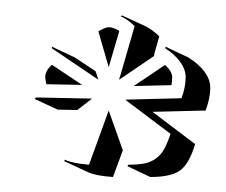

<svg xmlns="http://www.w3.org/2000/svg" viewBox="-20 -519 295 251"><path d="M25.4 -389.6 26.9 -391.6 100.3 -390.1 81.1 -375.2 55.4 -375.7ZM39.1 -418.2Q39.3 -426.8 47.9 -434.3L87.4 -408L40.5 -408.9Q39.3 -415.5 39.1 -418.2ZM47.9 -455.8V-458L77.9 -443.8L103 -427.2L105 -425.8L108.6 -414.8ZM64 -308.3 64.5 -310.3Q75 -305.4 96.4 -303.7L122.1 -374.5L140.6 -322.5L127.7 -287.6Q105 -289.1 94 -294.4ZM108.6 -478Q117.9 -483.4 122.1 -483.4Q128.4 -483.4 136 -478.5L122.1 -431.2ZM135.5 -414.8 137.2 -419.9Q139.4 -427.2 147.3 -454.8Q155.3 -482.4 156 -484.9Q146.7 -493.9 137.7 -497.8L139.6 -498.8L169.7 -484.9Q179 -480.5 188.2 -471.4L181.6 -448L181.4 -445.8L140.1 -417.7ZM143.8 -388.7 149.4 -388.9 217.3 -390.6Q222.7 -405 222.7 -418Q222.7 -428.5 215.2 -438.5Q207.8 -448.5 196.3 -455.6V-458L226.3 -443.8Q239.7 -435.5 247.3 -425.3Q254.9 -415 254.9 -404.3Q254.9 -390.9 248.8 -374.5L179.4 -372.8L235.1 -330.6Q227.3 -304.7 215.3 -296.1Q203.4 -287.6 176.5 -287.6L146.5 -301.8L147.9 -303.7Q160.9 -303.7 168.8 -305.3Q176.8 -306.9 183.3 -311.4Q189.9 -315.9 194.3 -323.6Q198.7 -331.3 202.9 -344L148.2 -385.3ZM154.8 -406.5 195.8 -434.1Q205.1 -425.5 205.1 -418Q205.1 -412.8 204.1 -407.7Z"/></svg>

Font: AgreloyS1
Style: Medium
Weight: 400
Designer: gluk
Foundry: gluk
Version: Version 0.27